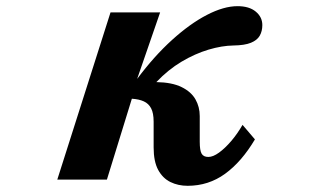

<svg xmlns="http://www.w3.org/2000/svg" viewBox="-20 -580 1040 620"><path d="M747.1 -560.1Q784.7 -560.1 805.9 -542.5Q827.1 -524.9 827.1 -499Q827.1 -479.5 818.8 -464.8Q810.5 -450.2 790.3 -441.9Q770 -433.6 733.9 -433.1Q696.8 -432.6 653.3 -419.7Q609.9 -406.7 566.4 -380.9Q522.9 -355 484.9 -314.9Q535.6 -314 566.4 -298.8Q597.2 -283.7 611.1 -259.3Q625 -234.9 625 -205.1V-122.1Q625 -94.2 631.1 -83.7Q637.2 -73.2 652.8 -73.2Q668 -73.2 687.3 -87.2Q706.5 -101.1 726.6 -124.5Q746.6 -147.9 763.2 -176.8L803.2 -129.9Q760.3 -57.6 706.8 -18.8Q653.3 20 585.9 20Q555.2 20 530.3 7.8Q505.4 -4.4 490.7 -31.5Q476.1 -58.6 476.1 -104V-187Q476.1 -214.8 468 -230.2Q460 -245.6 444.3 -252.7Q428.7 -259.8 405.8 -261.2L325.2 0H165L336.9 -540H497.1L422.9 -325.2Q477.5 -398.4 535.4 -450.9Q593.3 -503.4 647.9 -531.7Q702.6 -560.1 747.1 -560.1Z"/></svg>

Font: BIZ UDMincho
Style: Bold
Weight: 700
Monospace: yes
Designer: TypeBank Co., Ltd.
Foundry: Morisawa Inc.
Version: Version 1.06